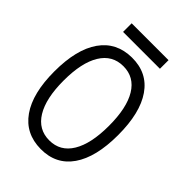

<svg xmlns="http://www.w3.org/2000/svg" viewBox="-252 -976 1105 1105"><g transform="rotate(45 300.0 -424.0)"><path d="M31 -355Q31 -534 98.5 -630Q166 -726 291 -727Q416 -728 483 -631.5Q550 -535 550 -355Q550 -175 483 -78.5Q416 18 291 17Q166 16 98.5 -80.5Q31 -177 31 -355ZM475 -355Q475 -501 427.5 -579Q380 -657 291 -657Q202 -657 154 -579Q106 -501 106 -355Q106 -210 154 -131.5Q202 -53 291 -53Q380 -53 427.5 -131.5Q475 -210 475 -355ZM450 -795H150V-865H450Z"/></g></svg>

Font: Orbit
Style: Regular
Weight: 400
Designer: Sooun Cho
Foundry: JAMO
Version: Version 1.000; ttfautohint (v1.8.4.7-5d5b);gftools[0.9.29]